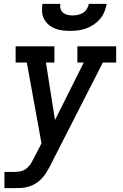

<svg xmlns="http://www.w3.org/2000/svg" viewBox="-20 -760 640 995"><path d="M3 215V131H53Q70 131 87 127.5Q104 124 118 112.5Q132 101 141 86Q150 71 158 55L159 53Q159 53 159 53Q159 53 159 53L195 -17L119 -436H61V-520H262V-436H218L265 -138L414 -436H381V-520H582V-436H513L244 91Q243 94 242 96Q241 98 240 100L239 101Q230 118 219.5 135Q209 152 195 166.5Q181 181 164 191.5Q147 202 128 207.5Q109 213 90.5 214Q72 215 53 215ZM343 -600Q323 -600 302.5 -602.5Q282 -605 264 -612.5Q246 -620 231.5 -632.5Q217 -645 208 -662Q199 -679 198 -699.5Q197 -720 200 -740H293Q290 -727 294 -714Q298 -701 307.5 -693.5Q317 -686 330 -683Q343 -680 356 -680Q370 -680 384 -683Q398 -686 410 -693.5Q422 -701 430 -713.5Q438 -726 440 -740H533Q529 -719 521 -699Q513 -679 498.5 -662Q484 -645 465.5 -632.5Q447 -620 426.5 -612.5Q406 -605 385 -602.5Q364 -600 343 -600Z"/></svg>

Font: Iosevka Etoile Medium Oblique
Style: Regular
Weight: 500
Italic angle: -9°
Designer: Belleve Invis
Foundry: Belleve Invis
Version: Version 15.5.2; ttfautohint (v1.8.4)